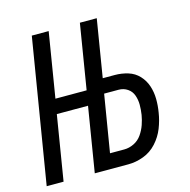

<svg xmlns="http://www.w3.org/2000/svg" viewBox="-107 -840 935 945"><g transform="rotate(-15 360.0 -367.5)"><path d="M16 0H102L156 -330H315L261 0H433Q471 0 510 -14.5Q549 -29 577.5 -60.5Q606 -92 621 -130Q636 -168 642 -207Q648 -242 647.5 -276.5Q647 -311 636.5 -342.5Q626 -374 603.5 -398Q581 -422 548.5 -432Q516 -442 481 -442H420L468 -735H382L328 -405H169L223 -735H137ZM432 -76H359L407 -367H481Q506 -367 526 -353.5Q546 -340 554 -317Q562 -294 562 -269Q562 -244 558 -218Q554 -194 545.5 -169.5Q537 -145 521.5 -122.5Q506 -100 481.5 -88Q457 -76 432 -76Z"/></g></svg>

Font: Iosevka Sparkle
Style: Italic
Weight: 400
Italic angle: -9°
Designer: Belleve Invis
Foundry: Belleve Invis
Version: Version 4.5.0; ttfautohint (v1.8.3)